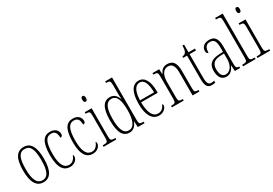

<svg xmlns="http://www.w3.org/2000/svg" viewBox="34 -1681 3715 2612"><g transform="rotate(-30 1891.0 -375.0)"><path d="M211 10C318 10 375 -75 375 -267C375 -450 322 -543 213 -543C99 -543 47 -452 47 -267C47 -77 107 10 211 10ZM212 -21C126 -21 88 -106 88 -267C88 -431 120 -512 211 -512C302 -512 334 -431 334 -267C334 -106 302 -21 212 -21Z M629 10C708 10 749 -46 749 -84C749 -100 746 -108 739 -114C724 -69 690 -21 632 -21C552 -21 508 -94 508 -264C508 -458 555 -513 626 -513C689 -513 710 -473 710 -401C732 -401 747 -411 747 -438C747 -498 705 -543 626 -543C532 -543 468 -479 468 -263C468 -58 536 10 629 10Z M987 10C1066 10 1107 -46 1107 -84C1107 -100 1104 -108 1097 -114C1082 -69 1048 -21 990 -21C910 -21 866 -94 866 -264C866 -458 913 -513 984 -513C1047 -513 1068 -473 1068 -401C1090 -401 1105 -411 1105 -438C1105 -498 1063 -543 984 -543C890 -543 826 -479 826 -263C826 -58 894 10 987 10Z M1254 -654C1271 -654 1283 -664 1283 -698C1283 -731 1271 -742 1254 -742C1237 -742 1226 -731 1226 -698C1226 -664 1237 -654 1254 -654ZM1158 0H1357V-24H1344C1289 -24 1279 -32 1279 -100V-536H1171V-512H1178C1231 -512 1239 -503 1239 -434V-99C1239 -31 1229 -24 1173 -24H1158Z M1563 10C1626 10 1664 -31 1688 -94H1690L1695 0H1801V-24H1792C1741 -24 1729 -32 1729 -91V-760H1621V-736H1626C1678 -736 1689 -730 1689 -655V-548C1689 -513 1690 -479 1693 -448H1689C1666 -505 1631 -544 1567 -544C1474 -544 1412 -473 1412 -267C1412 -63 1469 10 1563 10ZM1569 -21C1493 -21 1453 -94 1453 -265C1453 -443 1497 -513 1573 -513C1660 -513 1690 -425 1690 -265C1690 -109 1649 -21 1569 -21Z M2026 10C2106 10 2148 -47 2148 -80C2148 -94 2143 -101 2137 -104C2120 -62 2087 -21 2029 -21C1950 -21 1903 -101 1902 -269H2163V-294C2163 -449 2112 -543 2018 -543C1918 -543 1862 -450 1862 -262C1862 -88 1924 10 2026 10ZM2123 -299H1903C1906 -431 1944 -513 2018 -513C2093 -513 2121 -426 2123 -299Z M2231 0H2416V-24H2410C2356 -24 2346 -31 2346 -99V-330C2346 -454 2394 -510 2462 -510C2531 -510 2556 -452 2556 -360V0H2663V-24H2659C2606 -24 2597 -31 2597 -100V-360C2597 -486 2557 -543 2467 -543C2405 -543 2372 -511 2347 -458H2344L2340 -536H2235V-512H2240C2295 -512 2305 -506 2305 -438V-100C2305 -31 2295 -24 2239 -24H2231Z M2858 10C2875 10 2894 7 2910 3V-27C2892 -23 2880 -21 2863 -21C2822 -21 2801 -47 2801 -141V-507H2902V-536H2801V-657H2775C2773 -609 2771 -576 2754 -554C2744 -540 2727 -531 2700 -528V-507H2761V-142C2761 -27 2789 10 2858 10Z M3083 10C3153 10 3184 -33 3211 -90H3214L3220 0H3302V-24H3300C3262 -24 3251 -35 3251 -105V-367C3251 -496 3209 -543 3126 -543C3049 -543 3002 -499 3002 -441C3002 -411 3013 -394 3034 -394C3034 -476 3062 -513 3124 -513C3187 -513 3210 -471 3210 -371V-307L3147 -304C3028 -299 2970 -251 2970 -147C2970 -41 3016 10 3083 10ZM3091 -21C3036 -21 3011 -72 3011 -146C3011 -227 3050 -274 3152 -278L3211 -281V-191C3211 -95 3162 -21 3091 -21Z M3348 0H3546V-24H3541C3475 -24 3467 -30 3467 -98V-760H3348V-736H3360C3414 -736 3426 -730 3426 -660V-98C3426 -30 3418 -24 3352 -24H3348Z M3671 -654C3688 -654 3700 -664 3700 -698C3700 -731 3688 -742 3671 -742C3654 -742 3643 -731 3643 -698C3643 -664 3654 -654 3671 -654ZM3575 0H3774V-24H3761C3706 -24 3696 -32 3696 -100V-536H3588V-512H3595C3648 -512 3656 -503 3656 -434V-99C3656 -31 3646 -24 3590 -24H3575Z"/></g></svg>

Font: Noto Serif Devanagari ExtraCondensed ExtraLight
Style: Regular
Weight: 200
Width: 2
Designer: Universal Thirst, Indian Type Foundry and the Monotype Design Team
Foundry: Monotype Imaging Inc.
Version: Version 2.004